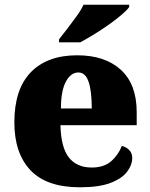

<svg xmlns="http://www.w3.org/2000/svg" viewBox="-20 -786 638 816"><path d="M320 10Q178 10 109.5 -62.5Q41 -135 41 -266Q41 -407 111 -479Q181 -551 308 -551Q426 -551 493.5 -489.5Q561 -428 561 -309V-254H237Q239 -160 272.5 -117Q306 -74 370 -74Q421 -74 451.5 -100Q482 -126 498 -166Q517 -161 529.5 -148Q542 -135 542 -115Q542 -85 520 -56Q498 -27 449.5 -8.5Q401 10 320 10ZM370 -325Q370 -399 356.5 -438.5Q343 -478 313 -478Q281 -478 260 -439Q239 -400 239 -325ZM231 -619Q246 -638 266 -664Q286 -690 305.5 -717Q325 -744 335 -766H529V-756Q520 -743 496.5 -723Q473 -703 442 -681Q411 -659 379 -639.5Q347 -620 321 -606H231Z"/></svg>

Font: Noto Serif Khmer Black
Style: Regular
Weight: 900
Version: Version 2.003